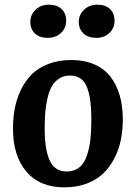

<svg xmlns="http://www.w3.org/2000/svg" viewBox="-20 -782 579 816"><path d="M187 -762.2Q221.7 -762.2 241.5 -743.7Q261.2 -725.1 261.2 -693.8Q261.2 -662.1 238.8 -641.6Q216.3 -621.1 182.1 -621.1Q148.4 -621.1 128.7 -639.6Q108.9 -658.2 108.9 -689Q108.9 -719.7 131.6 -741Q154.3 -762.2 187 -762.2ZM394 -762.2Q428.2 -762.2 447.5 -743.7Q466.8 -725.1 466.8 -693.8Q466.8 -662.1 444.8 -641.6Q422.9 -621.1 389.2 -621.1Q355 -621.1 335 -639.6Q314.9 -658.2 314.9 -689Q314.9 -719.7 337.6 -741Q360.4 -762.2 394 -762.2ZM35.2 -234.9Q35.2 -281.7 43.2 -323Q51.3 -364.3 69.8 -402.1Q88.4 -439.9 116.2 -467.3Q144 -494.6 186.8 -510.7Q229.5 -526.9 283.2 -526.9Q338.4 -526.9 380.6 -508.5Q422.9 -490.2 449.2 -456.3Q475.6 -422.4 488.8 -376.5Q502 -330.6 502 -273.9Q502 -227.5 493.2 -185.8Q484.4 -144 465.1 -107.2Q445.8 -70.3 417.2 -43.5Q388.7 -16.6 346.9 -1.2Q305.2 14.2 253.9 14.2Q148.9 14.2 92 -52.7Q35.2 -119.6 35.2 -234.9ZM263.2 -53.2Q294.9 -53.2 316.4 -70.1Q337.9 -86.9 348.9 -119.4Q359.9 -151.9 364 -188.5Q368.2 -225.1 368.2 -274.9Q368.2 -318.8 364.3 -350.3Q360.4 -381.8 350.8 -408.2Q341.3 -434.6 322.8 -447.8Q304.2 -460.9 276.9 -460.9Q250.5 -460.9 230.7 -447.8Q210.9 -434.6 199.5 -413.8Q188 -393.1 181.2 -361.8Q174.3 -330.6 172.1 -300.8Q169.9 -271 169.9 -233.9Q169.9 -147 191.2 -100.1Q212.4 -53.2 263.2 -53.2Z"/></svg>

Font: Literata Book
Style: Bold Italic
Weight: 700
Italic angle: -3°
Designer: Latin by Veronika Burian and Jose Scaglione. Greek by Irene Vlachou. Cyrillic by Vera Evstafieva
Foundry: TypeTogether
Version: Version 1.003;PS 001.003;hotconv 1.0.88;makeotf.lib2.5.64775